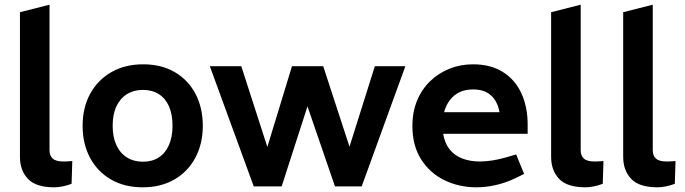

<svg xmlns="http://www.w3.org/2000/svg" viewBox="-20 -790 2917 818"><path d="M211 8Q133 8 99 -28Q65 -64 65 -122V-738L191 -770V-150Q191 -127 204.5 -114.5Q218 -102 250 -102Q258 -102 268 -102.5Q278 -103 288 -104L285 -7Q267 0 247.5 4Q228 8 211 8Z M588 8Q510 8 452.5 -25.5Q395 -59 363.5 -118Q332 -177 332 -254Q332 -332 364.5 -391Q397 -450 455 -483Q513 -516 590 -516Q668 -516 725 -482.5Q782 -449 813 -390Q844 -331 844 -254Q844 -177 812 -117.5Q780 -58 722.5 -25Q665 8 588 8ZM589 -101Q628 -101 656 -119Q684 -137 699.5 -171.5Q715 -206 715 -254Q715 -303 700 -337Q685 -371 656.5 -389Q628 -407 589 -407Q550 -407 521 -389Q492 -371 476 -337Q460 -303 460 -254Q460 -206 476 -171.5Q492 -137 521 -119Q550 -101 589 -101Z M1061 4 874 -508H1008L1119 -164L1224 -508H1357L1469 -165L1577 -508H1707L1521 4H1407L1290 -337L1180 4Z M2010 8Q1936 8 1874 -22Q1812 -52 1774.5 -110.5Q1737 -169 1737 -253Q1737 -313 1757 -361.5Q1777 -410 1813 -444.5Q1849 -479 1895.5 -497.5Q1942 -516 1995 -516Q2071 -516 2123 -483Q2175 -450 2201.5 -392Q2228 -334 2228 -260V-220H1868Q1875 -179 1896 -153Q1917 -127 1950 -114.5Q1983 -102 2024 -102Q2050 -102 2078 -106.5Q2106 -111 2134 -119L2179 -132L2213 -49L2174 -30Q2134 -11 2092 -1.5Q2050 8 2010 8ZM1872 -312H2108Q2100 -358 2072 -383.5Q2044 -409 1995 -409Q1963 -409 1938.5 -397.5Q1914 -386 1897 -364Q1880 -342 1872 -312Z M2474 8Q2396 8 2362 -28Q2328 -64 2328 -122V-738L2454 -770V-150Q2454 -127 2467.5 -114.5Q2481 -102 2513 -102Q2521 -102 2531 -102.5Q2541 -103 2551 -104L2548 -7Q2530 0 2510.5 4Q2491 8 2474 8Z M2781 8Q2703 8 2669 -28Q2635 -64 2635 -122V-738L2761 -770V-150Q2761 -127 2774.5 -114.5Q2788 -102 2820 -102Q2828 -102 2838 -102.5Q2848 -103 2858 -104L2855 -7Q2837 0 2817.5 4Q2798 8 2781 8Z"/></svg>

Font: REM Medium Medium
Style: Regular
Weight: 500
Version: Version 1.005;gftools[0.9.28]